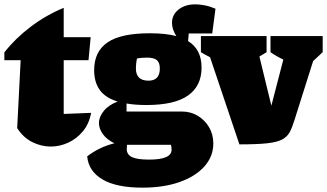

<svg xmlns="http://www.w3.org/2000/svg" viewBox="-31 -661 1504 883"><path d="M262 -625V-490H386L376 -384H262V-137L388 -142Q379 -92 350.5 -57.5Q322 -23 283 -5Q244 13 202 13Q159 13 117.5 -7.5Q76 -28 48 -72L64 -384H-11V-420Q39 -484 109.5 -537.5Q180 -591 262 -625Z M642 -178Q591 -178 551 -185V-148H807Q846 -148 878.5 -128.5Q911 -109 930.5 -76Q950 -43 950 -1Q950 59 908.5 105Q867 151 794 176.5Q721 202 624 202Q504 202 440 164Q376 126 370 58Q426 15 495 -2Q459 -20 441.5 -45Q424 -70 424 -95Q424 -123 446 -150.5Q468 -178 510 -194Q454 -211 428 -247Q402 -283 402 -338Q402 -424 463.5 -466Q525 -508 658 -508Q731 -508 780 -495Q760 -526 760 -556Q760 -593 790 -617Q820 -641 867 -641Q887 -641 910.5 -636.5Q934 -632 960 -621L945 -507H837L834 -472Q896 -434 896 -350Q896 -266 834 -222Q772 -178 642 -178ZM652 -290Q704 -290 704 -346Q704 -373 690.5 -384.5Q677 -396 645 -396Q636 -396 622 -395Q608 -394 599 -392Q596 -379 595 -366Q594 -353 594 -346Q594 -290 652 -290ZM552 25Q552 50 576 61.5Q600 73 655 73Q758 73 758 28Q758 14 755 5H553Q552 17 552 25Z M1070 3 935 -398Q914 -408 893 -421V-495H1195V-421L1162 -401L1217 -175L1272 -387Q1242 -401 1213 -421V-495H1453V-421L1409 -380L1323 -108Q1313 -75 1301.5 -53.5Q1290 -32 1266.5 -19.5Q1243 -7 1197 -2Q1151 3 1070 3Z"/></svg>

Font: Piazzolla Black
Style: Regular
Weight: 900
Designer: Juan Pablo del Peral
Foundry: Huerta Tipografica
Version: Version 1.330